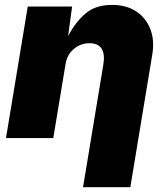

<svg xmlns="http://www.w3.org/2000/svg" viewBox="-20 -573 690 797"><path d="M252 -306.6 201.2 0H4.9L95.2 -545.9H279.3L262.7 -422.9Q291 -478.5 333.3 -515.6Q375.5 -552.7 445.3 -552.7Q503.4 -552.7 544.2 -526.4Q585 -500 603.5 -453.6Q622.1 -407.2 612.3 -347.7L521 204.1H324.7L409.2 -306.6Q416 -347.2 401.9 -370.4Q387.7 -393.6 351.6 -393.6Q315.4 -393.6 287.1 -370.4Q258.8 -347.2 252 -306.6Z"/></svg>

Font: Inter Black
Style: Italic
Weight: 900
Italic angle: -9.39999°
Designer: Rasmus Andersson
Foundry: rsms
Version: Version 4.000;git-a52131595